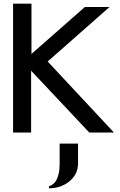

<svg xmlns="http://www.w3.org/2000/svg" viewBox="-20 -720 650 1043"><path d="M404 168Q404 197 392 221.5Q380 246 358.5 264Q337 282 308.5 292.5Q280 303 246 303V292Q258 288 268.5 280Q279 272 286.5 258Q294 244 299 222.5Q304 201 304 168V60H404ZM599 0H465L149 -336V0H51V-700H151V-427L441 -682H575L239 -386Z"/></svg>

Font: Railway
Style: Regular
Weight: 400
Version: 1.000